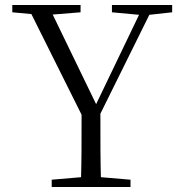

<svg xmlns="http://www.w3.org/2000/svg" viewBox="-20 -745 724 765"><path d="M426 -696 534 -686 363 -330 190 -687 301 -696V-725H29V-696L105 -689L305 -288C305 -166 305 -111 303 -39L186 -29V0H500V-29L382 -39C380 -112 380 -167 380 -292L575 -686L666 -696V-725H426Z"/></svg>

Font: Noto Serif HK Light
Style: Regular
Weight: 300
Designer: Ryoko NISHIZUKA 西塚涼子 (kana & ideographs); Frank Grießhammer (Latin, Greek & Cyrillic); Wenlong ZHANG 张文龙 (bopomofo); San
Foundry: Adobe
Version: Version 2.001;hotconv 1.1.0;makeotfexe 2.6.0